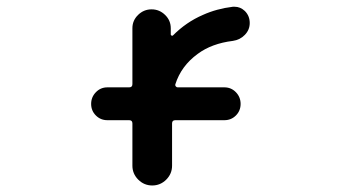

<svg xmlns="http://www.w3.org/2000/svg" viewBox="-20 -576 1040 577"><path d="M377.9 -78.1V-205.1Q377.9 -214.8 368.2 -214.8H302.7Q282.2 -214.8 268.1 -229Q253.9 -243.2 253.9 -263.7Q253.9 -284.2 268.1 -298.8Q282.2 -313.5 302.7 -313.5H368.2Q377.9 -313.5 377.9 -323.2V-491.2Q377.9 -514.6 395 -531.2Q412.1 -547.9 435.5 -547.9Q459 -547.9 476.1 -531.2Q493.2 -514.6 493.2 -491.2V-471.7Q494.1 -469.7 496.1 -468.8Q498 -467.8 500 -469.7Q540 -509.8 589.8 -531.2Q630.9 -549.8 679.7 -555.7Q682.6 -555.7 685.5 -555.7Q702.1 -555.7 715.8 -543Q730.5 -528.3 730.5 -506.8Q730.5 -486.3 715.8 -471.2Q701.2 -456.1 679.7 -453.1Q616.2 -445.3 574.2 -414.1Q524.4 -377.9 506.8 -322.3Q505.9 -319.3 508.3 -316.4Q510.7 -313.5 513.7 -313.5H654.3Q674.8 -313.5 689 -298.8Q703.1 -284.2 703.1 -263.7Q703.1 -243.2 689 -229Q674.8 -214.8 654.3 -214.8H506.8Q497.1 -214.8 497.1 -205.1V-78.1Q497.1 -53.7 479.5 -36.1Q461.9 -18.6 437.5 -18.6Q413.1 -18.6 395.5 -36.1Q377.9 -53.7 377.9 -78.1Z"/></svg>

Font: Rounded-X Mgen+ 1m medium
Style: Regular
Weight: 500
Designer: [Source Han Sans]
Ryoko NISHIZUKA  (kana & ideographs); Paul D. Hunt (Latin, Greek & Cyrillic); Wenlong ZHANG  (bopomofo
Version: Version 1.059.20150602